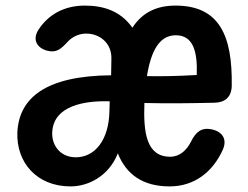

<svg xmlns="http://www.w3.org/2000/svg" viewBox="-20 -618 887 686"><path d="M42 -145C38 -38 111 48 232 48C296 48 369 11 401 -70C431 5 490 48 586 48C674 48 740 -3 776 -83C793 -121 774 -148 736 -156C700 -163 680 -147 663 -113C647 -81 622 -58 588 -58C502 -58 492 -147 496 -250C581 -248 659 -249 747 -251C785 -252 807 -272 808 -311C811 -492 763 -598 607 -598C543 -598 490 -576 453 -519C410 -580 348 -598 283 -598C207 -598 151 -564 117 -511C95 -476 112 -447 148 -437C182 -428 198 -443 223 -470C240 -488 264 -498 288 -498C335 -498 380 -465 378 -407L377 -349C144 -347 48 -269 42 -145ZM167 -151C175 -239 279 -259 372 -256L371 -221C369 -116 318 -56 251 -56C193 -56 162 -102 167 -151ZM505 -346C520 -439 551 -492 608 -492C670 -492 686 -435 683 -350C612 -346 559 -345 505 -346Z"/></svg>

Font: 寒蝉团圆体 Round
Style: Regular
Weight: 500
Designer: 寒蝉字型
Version: Version 2.700;Glyphs 3.1.1 (3135)